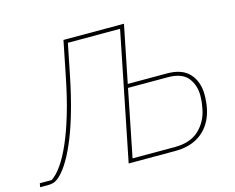

<svg xmlns="http://www.w3.org/2000/svg" viewBox="-138 -841 1202 984"><g transform="rotate(-15 463.5 -349.0)"><path d="M-40 0 -36 -20H27Q54 -38 81.5 -77Q109 -116 136 -177.5Q163 -239 188 -323Q213 -407 234 -513L271 -698H592L531 -395H739Q820 -395 858.5 -351.5Q897 -308 897 -241Q897 -164 871 -110.5Q845 -57 796 -28.5Q747 0 678 0H430L566 -678H289L256 -513Q236 -414 213.5 -335Q191 -256 167 -196.5Q143 -137 118.5 -95.5Q94 -54 70 -30Q52 -12 37.5 -6Q23 0 5 0ZM456 -20H680Q762 -20 808 -62.5Q854 -105 867 -170Q872 -196 873.5 -212Q875 -228 875 -241Q875 -297 844 -336Q813 -375 737 -375H527Z"/></g></svg>

Font: IBM Plex Sans Thin
Style: Italic
Weight: 250
Italic angle: -11.31°
Designer: Mike Abbink, Paul van der Laan, Pieter van Rosmalen
Foundry: Bold Monday
Version: Version 3.201